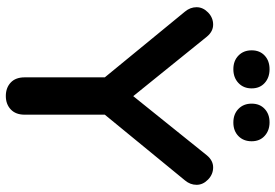

<svg xmlns="http://www.w3.org/2000/svg" viewBox="-164 -781 951 663"><g transform="rotate(90 311.5 -449.5)"><path d="M603 -612.8 376 -335.9V-59.1Q376 -28.3 357.9 -11.2Q339.8 5.9 311.5 5.9Q283.2 5.9 265.1 -11Q247.1 -27.8 247.1 -59.1V-335.9L20 -612.8Q4.9 -630.9 4.9 -652.8Q4.9 -674.8 22.9 -692.4Q41 -710 64.9 -710Q88.9 -710 106.9 -688L312 -434.1L516.1 -688Q534.2 -710 558.1 -710Q582 -710 600.1 -692.4Q618.2 -674.8 618.2 -652.8Q618.2 -630.9 603 -612.8ZM356 -797.4Q337.9 -814.9 337.9 -843Q337.9 -871.1 356 -887.9Q374 -904.8 402.3 -904.8Q430.7 -904.8 449.2 -887.9Q467.8 -871.1 467.8 -843Q467.8 -814.9 450 -797.4Q432.1 -779.8 403.1 -779.8Q374 -779.8 356 -797.4ZM171.9 -797.4Q153.8 -814.9 153.8 -843Q153.8 -871.1 171.9 -887.9Q189.9 -904.8 219 -904.8Q248 -904.8 266.6 -887.9Q285.2 -871.1 285.2 -843Q285.2 -814.9 266.6 -797.4Q248 -779.8 219 -779.8Q189.9 -779.8 171.9 -797.4Z"/></g></svg>

Font: Nunito-Bold
Style: Bold
Weight: 700
Designer: Vernon Adams
Foundry: newtypography
Version: Version 3.000